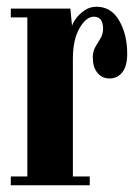

<svg xmlns="http://www.w3.org/2000/svg" viewBox="-20 -549 408 569"><path d="M12 0V-26H61V-497.5H12V-523.5H188.5L193.5 -472Q195.5 -481 205.2 -494.2Q215 -507.5 230.5 -518.2Q246 -529 266 -529Q309.5 -529 333.2 -488Q357 -447 357 -389.5Q357 -354 342.8 -335.2Q328.5 -316.5 304.5 -316.5Q282 -316.5 268.5 -333.5Q255 -350.5 255 -378.5Q255 -397 262.8 -410.2Q270.5 -423.5 278 -435.8Q285.5 -448 285.5 -463.5Q285.5 -499.5 258 -499.5Q235.5 -499.5 215.8 -465.8Q196 -432 196 -374.5V-26H246V0Z"/></svg>

Font: Imbue 50pt ExtraBold
Style: Regular
Weight: 800
Designer: Tyler Finck
Foundry: Etcetera Type Company
Version: Version 1.102; ttfautohint (v1.8.3)